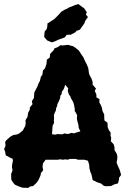

<svg xmlns="http://www.w3.org/2000/svg" viewBox="-25 -901 624 934"><path d="M112 13 84 12 64 5 47 -3 37 -15 30 -27 29 -54 36 -73 33 -88 34 -99 38 -121 36 -129 24 -134 12 -141 3 -145 0 -163 -5 -176 2 -192 0 -211 7 -220 24 -235 39 -244 58 -247 67 -251 86 -266 98 -289 100 -301 99 -316 109 -333 112 -353 120 -368V-378L133 -394L130 -409L140 -424L141 -440L142 -451L150 -467L156 -478L162 -494L169 -507L174 -528L181 -537L184 -558L194 -569L201 -589L203 -611L217 -621L219 -639L237 -658L239 -665L258 -673L269 -681L282 -680L306 -683L319 -679L331 -676L344 -667L358 -656L371 -636L382 -620L388 -605L397 -588L404 -571L406 -559L408 -543L413 -531L420 -519L426 -501L425 -490L442 -470L436 -459L444 -441V-427L459 -419L458 -403L466 -389L470 -379L474 -360L482 -344V-331L483 -315L498 -304L499 -282L505 -267L513 -257V-240L516 -230L514 -214L528 -199L532 -185V-171L543 -153L546 -139L545 -124L542 -111L548 -95L558 -73L564 -50L554 -36V-28L549 -9L531 -4L515 4L490 5L480 3L467 -8L446 -15L426 -25L420 -52L415 -64L410 -82L409 -99L403 -119L385 -124H371H355L342 -128H335H315L304 -124L292 -126L284 -124L265 -126L258 -124H241H230H216H197L184 -106L182 -90L185 -73L174 -59L172 -47L162 -25L154 -13L136 4L122 6ZM244 -246 255 -249 267 -248H280L287 -252L306 -249L324 -255L334 -252L348 -257L366 -262L358 -279L357 -289L355 -299L351 -313L349 -323L350 -341L345 -351L338 -362L339 -368L337 -381L335 -391L332 -402L328 -410L319 -425L318 -431L311 -440L306 -453L305 -462L307 -471L292 -489L288 -475L283 -464L276 -455L275 -444L268 -434V-425L261 -408L254 -394L253 -385L248 -375L247 -364L242 -354L237 -341L238 -328L237 -315L238 -303L231 -290L230 -277L229 -262L228 -248ZM227 -695 205 -704 190 -721 191 -737 193 -749 202 -759 205 -771 206 -787 222 -797 240 -809 254 -823 260 -829 272 -843 288 -853 302 -859 309 -864 325 -870 341 -877 357 -881 371 -870 384 -861 397 -842 393 -830 403 -818 397 -810 391 -802 384 -785 373 -770 364 -757 348 -751 340 -743 319 -732H300L290 -719L262 -709L240 -699Z"/></svg>

Font: Winky Rough SemiBold
Style: Regular
Weight: 600
Designer: Simon Atzbach
Foundry: typofactur
Version: Version 1.206; ttfautohint (v1.8.4.7-5d5b)